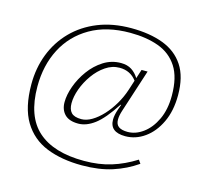

<svg xmlns="http://www.w3.org/2000/svg" viewBox="-117 -851 1192 1107"><g transform="rotate(15 479.5 -298.0)"><path d="M660 -106Q568 -106 568 -181Q568 -207.5 581 -245L591.5 -274.5H588Q526.5 -180 477.2 -143Q428 -106 379.5 -106Q325 -106 298.5 -133.2Q272 -160.5 272 -205.5Q272 -249.5 290.8 -301.5Q309.5 -353.5 343.8 -400.5Q378 -447.5 425.2 -477.5Q472.5 -507.5 529 -507.5Q567 -507.5 592.8 -490.8Q618.5 -474 635.5 -446L653 -499.5H689L606.5 -245Q595.5 -212 595.5 -188.5Q595.5 -159 613.8 -146.2Q632 -133.5 667 -133.5Q715 -133.5 759.2 -166Q803.5 -198.5 831.8 -258.5Q860 -318.5 860 -401Q860 -510 819.2 -573Q778.5 -636 705.5 -662.8Q632.5 -689.5 535 -689.5Q395.5 -689.5 297.8 -633Q200 -576.5 148.8 -477.8Q97.5 -379 97.5 -252.5Q97.5 -74.5 191.5 9.2Q285.5 93 467.5 93Q556.5 93 629.2 70.5Q702 48 772 4L786.5 25Q721 70.5 642.8 95.8Q564.5 121 462.5 121Q341 121 250.8 84.8Q160.5 48.5 110.5 -34.2Q60.5 -117 60.5 -256Q60.5 -353 93 -436.8Q125.5 -520.5 187.2 -583.5Q249 -646.5 336.5 -681.8Q424 -717 534 -717Q644.5 -717 725.2 -686.5Q806 -656 850 -589.2Q894 -522.5 894 -413Q894 -319.5 861.2 -250.5Q828.5 -181.5 775.2 -143.8Q722 -106 660 -106ZM312.5 -210Q312.5 -173 330.2 -154.2Q348 -135.5 390 -135.5Q420.5 -135.5 453 -154.8Q485.5 -174 516 -207Q546.5 -240 571.2 -282Q596 -324 611 -370L630 -429Q593 -479 528.5 -479Q484 -479 444.8 -452.2Q405.5 -425.5 375.8 -383.8Q346 -342 329.2 -295.8Q312.5 -249.5 312.5 -210Z"/></g></svg>

Font: Newsreader 6pt ExtraLight
Style: Regular
Weight: 275
Designer: Hugues Gentile
Foundry: Production Type
Version: Version 1.003; ttfautohint (v1.8.3)